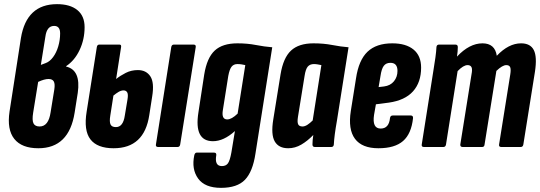

<svg xmlns="http://www.w3.org/2000/svg" viewBox="-20 -709 2604 926"><path d="M165 6Q85 6 49 -39Q13 -84 26 -171L81 -526Q108 -689 255 -689Q318 -689 353 -660.5Q388 -632 388 -578Q388 -519 364 -468Q340 -417 299 -390V-388Q371 -371 355 -261L340 -166Q313 6 165 6ZM177 -396 201 -405Q220 -412 236 -433.5Q252 -455 261 -485.5Q270 -516 270 -548Q270 -584 241 -584Q206 -584 199 -533ZM171 -99Q214 -99 224 -167L242 -278Q246 -304 239.5 -316Q233 -328 214 -328Q194 -328 164 -314L140 -166Q134 -129 141.5 -114Q149 -99 171 -99Z M528 6Q449 6 416 -37Q383 -80 398 -171L447 -482Q449 -494 459 -494H556Q566 -494 564 -482L540 -328Q560 -344 586.5 -357.5Q613 -371 645 -371Q685 -371 705 -341Q725 -311 714 -244L700 -154Q676 6 528 6ZM512 -152Q507 -122 513 -109Q519 -96 539 -96Q574 -96 582 -152L595 -230Q599 -254 593.5 -263.5Q588 -273 576 -273Q564 -273 551.5 -265.5Q539 -258 527 -248ZM743 0Q730 0 732 -12L806 -482Q808 -494 819 -494H913Q926 -494 924 -482L849 -12Q847 0 836 0Z M1125 -500Q1173 -500 1214 -492Q1255 -484 1293 -481L1212 32Q1199 119 1161.5 158Q1124 197 1046 197Q968 197 935.5 152Q903 107 917 40Q920 27 929 27H1012Q1025 27 1023 40Q1014 92 1050 92Q1070 92 1079.5 78.5Q1089 65 1096 26L1113 -77Q1059 -28 1007 -28Q915 -28 937 -167L965 -350Q978 -430 1015.5 -465Q1053 -500 1125 -500ZM1076 -133Q1097 -133 1126 -161L1163 -395Q1154 -397 1145 -398.5Q1136 -400 1125 -400Q1107 -400 1097 -387.5Q1087 -375 1081 -343L1055 -179Q1047 -133 1076 -133Z M1370 6Q1324 6 1305 -27Q1286 -60 1298 -133L1333 -350Q1346 -430 1383.5 -465Q1421 -500 1492 -500Q1541 -500 1582 -492Q1623 -484 1661 -481L1605 -127Q1592 -54 1590 -12Q1589 0 1577 0H1499Q1487 0 1487 -12Q1487 -22 1488 -34Q1489 -46 1491 -58Q1463 -29 1433 -11.5Q1403 6 1370 6ZM1439 -99Q1450 -99 1462.5 -107Q1475 -115 1488 -128L1530 -395Q1520 -397 1511.5 -398.5Q1503 -400 1494 -400Q1475 -400 1464.5 -388Q1454 -376 1449 -343L1417 -145Q1413 -120 1418 -109.5Q1423 -99 1439 -99Z M1805 6Q1726 6 1692 -39.5Q1658 -85 1672 -174L1697 -331Q1710 -419 1752.5 -459.5Q1795 -500 1872 -500Q1938 -500 1974.5 -470Q2011 -440 2011 -383Q2011 -312 1972 -268.5Q1933 -225 1855 -214L1793 -206L1784 -155Q1774 -89 1816 -89Q1856 -89 1861 -140Q1863 -152 1874 -152H1961Q1973 -152 1972 -139Q1964 -64 1924 -29Q1884 6 1805 6ZM1806 -289 1832 -292Q1863 -296 1880 -317Q1897 -338 1897 -367Q1897 -406 1863 -406Q1842 -406 1831 -391.5Q1820 -377 1815 -342Z M2025 0Q2012 0 2014 -12L2070 -367Q2076 -403 2080 -432Q2084 -461 2085 -482Q2086 -494 2098 -494H2176Q2188 -494 2188 -482Q2188 -472 2187 -460.5Q2186 -449 2184 -436Q2244 -500 2307 -500Q2367 -500 2376 -440Q2433 -500 2493 -500Q2538 -500 2554.5 -467.5Q2571 -435 2560 -363L2504 -12Q2502 0 2491 0H2398Q2385 0 2387 -12L2441 -350Q2445 -375 2440.5 -385Q2436 -395 2422 -395Q2403 -395 2374 -367L2317 -12Q2316 0 2305 0H2212Q2199 0 2200 -12L2254 -350Q2259 -375 2254 -385Q2249 -395 2235 -395Q2215 -395 2187 -366L2131 -12Q2129 0 2118 0Z"/></svg>

Font: Sofia Sans Extra Condensed ExtraBold
Style: Italic
Weight: 800
Italic angle: -9°
Designer: Botio Nikoltchev, Ani Petrova
Foundry: lettersoup
Version: Version 4.101; ttfautohint (v1.8.4.7-5d5b)